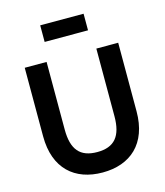

<svg xmlns="http://www.w3.org/2000/svg" viewBox="-136 -1046 998 1163"><g transform="rotate(-15 363.0 -464.5)"><path d="M227 -840H499V-944H227ZM363 15C537 15 656 -87 656 -290V-720H519V-296C519 -171 471 -113 363 -113C255 -113 207 -171 207 -296V-720H70V-290C70 -87 189 15 363 15Z"/></g></svg>

Font: Vela Sans ExtBd
Style: Regular
Weight: 800
Designer: Principal design: Mikhail Sharanda - project Manrope.
Design modification: Ravid Balaliev
Foundry: Mikhail Sharanda
Version: Version 1.001